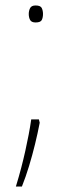

<svg xmlns="http://www.w3.org/2000/svg" viewBox="-20 -552 260 701"><path d="M125 -104Q118 -67 108 -26Q98 15 86 54.5Q74 94 60 129H38Q49 93 57.5 60.5Q66 28 72.5 -1.5Q79 -31 84.5 -59.5Q90 -88 94 -116H122ZM85 -501Q85 -513 90 -522.5Q95 -532 110 -532Q128 -532 132.5 -522.5Q137 -513 137 -501Q137 -488 132.5 -479Q128 -470 110 -470Q95 -470 90 -479Q85 -488 85 -501Z"/></svg>

Font: Noto Sans Armenian Thin
Style: Regular
Weight: 250
Version: Version 2.007